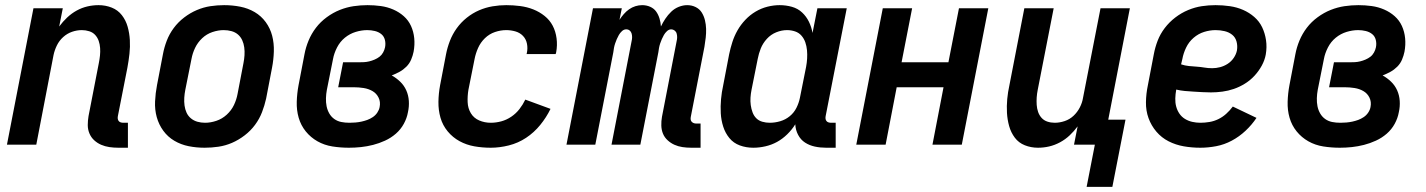

<svg xmlns="http://www.w3.org/2000/svg" viewBox="-20 -562 5540 746"><path d="M440 12Q422 12 405 9.5Q388 7 373 0.5Q358 -6 346 -17Q334 -28 327.5 -43.5Q321 -59 321 -76Q321 -93 324 -111L364 -317Q367 -332 368.5 -346.5Q370 -361 369 -375.5Q368 -390 363.5 -403Q359 -416 350 -426Q341 -436 327 -440.5Q313 -445 298 -445Q279 -445 260 -438.5Q241 -432 225.5 -418Q210 -404 201 -385.5Q192 -367 188 -348L121 0H7L110 -530H224L210 -459Q224 -478 241 -494Q258 -510 278 -521Q298 -532 319.5 -537Q341 -542 363 -542Q390 -542 414 -532.5Q438 -523 453.5 -503Q469 -483 476 -458Q483 -433 484.5 -406.5Q486 -380 483 -353Q480 -326 475 -299L438 -111Q437 -106 437.5 -101Q438 -96 441 -92Q444 -88 449 -86.5Q454 -85 459 -85H477V12Z M775 12Q743 12 713 6Q683 0 657.5 -15Q632 -30 614.5 -54Q597 -78 589 -107Q581 -136 582.5 -168Q584 -200 590 -231L613 -351Q618 -378 628 -404Q638 -430 655 -453Q672 -476 695.5 -494Q719 -512 745 -523Q771 -534 797.5 -538Q824 -542 851 -542Q883 -542 913.5 -536Q944 -530 969.5 -515Q995 -500 1012.5 -476Q1030 -452 1037.5 -423Q1045 -394 1044 -362Q1043 -330 1037 -299L1014 -179Q1008 -152 998 -126Q988 -100 971 -77Q954 -54 930.5 -36Q907 -18 881.5 -7Q856 4 829 8Q802 12 775 12ZM777 -85Q798 -85 820.5 -92.5Q843 -100 861 -116.5Q879 -133 889 -154Q899 -175 903 -197L926 -317Q929 -332 930 -347.5Q931 -363 929 -378Q927 -393 921 -406Q915 -419 904.5 -428Q894 -437 879.5 -441Q865 -445 849 -445Q828 -445 805.5 -437.5Q783 -430 765.5 -413.5Q748 -397 738 -376Q728 -355 724 -333L700 -213Q697 -198 696 -182.5Q695 -167 697 -152Q699 -137 705 -124Q711 -111 722 -102Q733 -93 747 -89Q761 -85 777 -85Z M1336 12Q1303 12 1271.5 7Q1240 2 1213.5 -13Q1187 -28 1168 -51.5Q1149 -75 1140.5 -104.5Q1132 -134 1133 -166.5Q1134 -199 1140 -231L1163 -351Q1168 -378 1179 -404.5Q1190 -431 1207.5 -454Q1225 -477 1249.5 -495Q1274 -513 1300.5 -523.5Q1327 -534 1354 -538Q1381 -542 1408 -542Q1434 -542 1459.5 -538.5Q1485 -535 1508 -525Q1531 -515 1549 -499Q1567 -483 1577 -461Q1587 -439 1589.5 -413.5Q1592 -388 1587 -361Q1584 -346 1577.5 -330.5Q1571 -315 1559 -303Q1547 -291 1532.5 -283Q1518 -275 1502 -269Q1520 -259 1535 -244.5Q1550 -230 1558.5 -211Q1567 -192 1568.5 -170Q1570 -148 1565 -126Q1561 -103 1549 -81Q1537 -59 1518 -42.5Q1499 -26 1476 -15.5Q1453 -5 1429.5 1Q1406 7 1382.5 9.5Q1359 12 1336 12ZM1338 -85Q1349 -85 1361 -86Q1373 -87 1384.5 -89.5Q1396 -92 1407 -96Q1418 -100 1428.5 -107Q1439 -114 1446 -124.5Q1453 -135 1455 -146Q1459 -166 1451 -182.5Q1443 -199 1427.5 -208Q1412 -217 1393 -220Q1374 -223 1355 -223H1294L1313 -320H1374Q1384 -320 1394 -320.5Q1404 -321 1414.5 -323.5Q1425 -326 1435.5 -330.5Q1446 -335 1454.5 -341.5Q1463 -348 1468.5 -358Q1474 -368 1476 -378Q1479 -393 1475.5 -407Q1472 -421 1461.5 -429.5Q1451 -438 1436.5 -441.5Q1422 -445 1407 -445Q1385 -445 1362 -438Q1339 -431 1320 -415.5Q1301 -400 1289.5 -377.5Q1278 -355 1274 -333L1250 -213Q1247 -197 1246.5 -180.5Q1246 -164 1249 -149Q1252 -134 1259.5 -121Q1267 -108 1279 -99.5Q1291 -91 1306 -88Q1321 -85 1338 -85Z M1887 12Q1854 12 1823 6.5Q1792 1 1765.5 -13.5Q1739 -28 1719.5 -51.5Q1700 -75 1691.5 -104.5Q1683 -134 1683.5 -166.5Q1684 -199 1690 -231L1713 -351Q1718 -377 1728 -403Q1738 -429 1754.5 -452Q1771 -475 1793.5 -493Q1816 -511 1841.5 -522Q1867 -533 1894 -537.5Q1921 -542 1947 -542Q1974 -542 2001 -538.5Q2028 -535 2052 -525.5Q2076 -516 2096 -500Q2116 -484 2127.5 -462Q2139 -440 2142.5 -413Q2146 -386 2141 -359L2139 -352H2026L2027 -356Q2031 -374 2027.5 -392Q2024 -410 2012 -422.5Q2000 -435 1982.5 -440Q1965 -445 1947 -445Q1925 -445 1903 -437.5Q1881 -430 1864 -413.5Q1847 -397 1837.5 -375.5Q1828 -354 1824 -333L1800 -213Q1796 -189 1797 -165Q1798 -141 1809.5 -122Q1821 -103 1842 -94Q1863 -85 1887 -85Q1907 -85 1927.5 -90.5Q1948 -96 1966.5 -108.5Q1985 -121 1998.5 -138.5Q2012 -156 2021 -175L2119 -139Q2103 -106 2079 -76.5Q2055 -47 2024 -26.5Q1993 -6 1957 3Q1921 12 1887 12Z M2666 12Q2648 12 2631.5 9.5Q2615 7 2600.5 0.5Q2586 -6 2574 -17Q2562 -28 2556 -42.5Q2550 -57 2549.5 -74Q2549 -91 2552 -108L2609 -402Q2611 -410 2611 -417.5Q2611 -425 2609 -432Q2607 -439 2601 -443.5Q2595 -448 2588 -448Q2579 -448 2571.5 -441Q2564 -434 2559.5 -426Q2555 -418 2551.5 -410Q2548 -402 2545 -393Q2542 -384 2540.5 -375.5Q2539 -367 2538 -359L2468 0H2356L2434 -402Q2436 -410 2436 -417.5Q2436 -425 2434 -432Q2432 -439 2426.5 -443.5Q2421 -448 2413 -448Q2404 -448 2396.5 -441Q2389 -434 2384.5 -426Q2380 -418 2376.5 -410Q2373 -402 2370 -393Q2367 -384 2365.5 -375.5Q2364 -367 2363 -359L2293 0H2181L2284 -530H2396L2387 -485Q2394 -496 2403.5 -507Q2413 -518 2424.5 -526Q2436 -534 2449 -538Q2462 -542 2475 -542Q2492 -542 2506.5 -535.5Q2521 -529 2529.5 -517Q2538 -505 2542.5 -490Q2547 -475 2548 -459Q2555 -474 2565 -489Q2575 -504 2588 -516.5Q2601 -529 2617.5 -535.5Q2634 -542 2650 -542Q2668 -542 2683 -534.5Q2698 -527 2706.5 -513.5Q2715 -500 2719 -483.5Q2723 -467 2723.5 -450Q2724 -433 2722 -415.5Q2720 -398 2717 -380L2664 -108Q2663 -103 2663.5 -98Q2664 -93 2667 -89.5Q2670 -86 2674.5 -84Q2679 -82 2685 -82H2702V12Z M2907 12Q2879 12 2854.5 3Q2830 -6 2814 -25.5Q2798 -45 2790 -70Q2782 -95 2780.5 -122Q2779 -149 2781.5 -176.5Q2784 -204 2790 -231L2813 -351Q2818 -375 2825.5 -398.5Q2833 -422 2845.5 -444Q2858 -466 2876 -485Q2894 -504 2916 -517Q2938 -530 2962 -536Q2986 -542 3009 -542Q3034 -542 3057 -535.5Q3080 -529 3096.5 -513.5Q3113 -498 3123 -477.5Q3133 -457 3137 -434L3156 -530H3270L3188 -111Q3187 -106 3187.5 -101Q3188 -96 3191 -92Q3194 -88 3199 -86.5Q3204 -85 3209 -85H3227V12H3190Q3167 12 3146 7.5Q3125 3 3108 -8Q3091 -19 3081 -38Q3071 -57 3070 -79Q3057 -58 3038.5 -40Q3020 -22 2999 -10.5Q2978 1 2954 6.5Q2930 12 2907 12ZM2971 -85Q2991 -85 3011.5 -91Q3032 -97 3048.5 -110.5Q3065 -124 3074.5 -143Q3084 -162 3088 -182L3112 -302Q3115 -318 3116 -334.5Q3117 -351 3115.5 -367Q3114 -383 3109 -397.5Q3104 -412 3094 -423.5Q3084 -435 3069 -440Q3054 -445 3038 -445Q3017 -445 2996 -436.5Q2975 -428 2959.5 -411Q2944 -394 2936 -374Q2928 -354 2924 -333L2900 -213Q2897 -198 2896 -183Q2895 -168 2897 -153.5Q2899 -139 2904 -125.5Q2909 -112 2918.5 -102.5Q2928 -93 2942 -89Q2956 -85 2971 -85Z M3307 0 3410 -530H3524L3483 -320H3665L3706 -530H3820L3717 0H3603L3646 -223H3464L3421 0Z M4202 164 4234 0H4153L4167 -71Q4153 -52 4136 -36Q4119 -20 4098.5 -9Q4078 2 4056.5 7Q4035 12 4013 12Q3986 12 3962 2.5Q3938 -7 3923 -27Q3908 -47 3901 -72Q3894 -97 3892.5 -123.5Q3891 -150 3893.5 -177Q3896 -204 3902 -231L3960 -530H4074L4012 -213Q4009 -198 4008 -183.5Q4007 -169 4008 -154.5Q4009 -140 4013.5 -127Q4018 -114 4027 -104Q4036 -94 4049.5 -89.5Q4063 -85 4078 -85Q4097 -85 4116.5 -91.5Q4136 -98 4151 -112Q4166 -126 4175.5 -144.5Q4185 -163 4188 -182L4256 -530H4370L4286 -97H4353L4302 164Z M4644 12Q4611 12 4579.5 6.5Q4548 1 4520.5 -13Q4493 -27 4473 -50.5Q4453 -74 4442.5 -103Q4432 -132 4432.5 -165Q4433 -198 4440 -231L4463 -351Q4468 -378 4478 -404Q4488 -430 4505.5 -453Q4523 -476 4546.5 -494Q4570 -512 4596.5 -523Q4623 -534 4649.5 -538Q4676 -542 4703 -542Q4731 -542 4758.5 -538Q4786 -534 4810 -523.5Q4834 -513 4853.5 -496Q4873 -479 4884 -456Q4895 -433 4899 -406Q4903 -379 4898 -350Q4894 -328 4882.5 -307Q4871 -286 4854.5 -268Q4838 -250 4817 -237Q4796 -224 4774 -216.5Q4752 -209 4729.5 -206Q4707 -203 4685 -203Q4668 -203 4651.5 -204Q4635 -205 4617.5 -206Q4600 -207 4583.5 -208.5Q4567 -210 4550 -214V-213Q4547 -196 4546.5 -179.5Q4546 -163 4550 -148Q4554 -133 4562.5 -120.5Q4571 -108 4584 -100Q4597 -92 4612.5 -88.5Q4628 -85 4644 -85Q4661 -85 4679 -88Q4697 -91 4713.5 -99Q4730 -107 4744 -119.5Q4758 -132 4770 -148L4862 -104Q4844 -77 4819.5 -54Q4795 -31 4766 -15.5Q4737 0 4705.5 6Q4674 12 4644 12ZM4690 -297Q4705 -297 4720.5 -301Q4736 -305 4750 -314Q4764 -323 4773.5 -337Q4783 -351 4786 -366Q4789 -384 4784.5 -400.5Q4780 -417 4767.5 -427Q4755 -437 4738 -441Q4721 -445 4703 -445Q4681 -445 4658.5 -438Q4636 -431 4617.5 -415Q4599 -399 4588.5 -377Q4578 -355 4574 -333L4569 -312Q4584 -307 4599 -305.5Q4614 -304 4629.5 -303Q4645 -302 4659.5 -299.5Q4674 -297 4690 -297Z M5186 12Q5153 12 5121.5 7Q5090 2 5063.5 -13Q5037 -28 5018 -51.5Q4999 -75 4990.5 -104.5Q4982 -134 4983 -166.5Q4984 -199 4990 -231L5013 -351Q5018 -378 5029 -404.5Q5040 -431 5057.5 -454Q5075 -477 5099.5 -495Q5124 -513 5150.5 -523.5Q5177 -534 5204 -538Q5231 -542 5258 -542Q5284 -542 5309.5 -538.5Q5335 -535 5358 -525Q5381 -515 5399 -499Q5417 -483 5427 -461Q5437 -439 5439.5 -413.5Q5442 -388 5437 -361Q5434 -346 5427.5 -330.5Q5421 -315 5409 -303Q5397 -291 5382.5 -283Q5368 -275 5352 -269Q5370 -259 5385 -244.5Q5400 -230 5408.5 -211Q5417 -192 5418.5 -170Q5420 -148 5415 -126Q5411 -103 5399 -81Q5387 -59 5368 -42.5Q5349 -26 5326 -15.5Q5303 -5 5279.5 1Q5256 7 5232.5 9.5Q5209 12 5186 12ZM5188 -85Q5199 -85 5211 -86Q5223 -87 5234.5 -89.5Q5246 -92 5257 -96Q5268 -100 5278.5 -107Q5289 -114 5296 -124.5Q5303 -135 5305 -146Q5309 -166 5301 -182.5Q5293 -199 5277.5 -208Q5262 -217 5243 -220Q5224 -223 5205 -223H5144L5163 -320H5224Q5234 -320 5244 -320.5Q5254 -321 5264.5 -323.5Q5275 -326 5285.5 -330.5Q5296 -335 5304.5 -341.5Q5313 -348 5318.5 -358Q5324 -368 5326 -378Q5329 -393 5325.5 -407Q5322 -421 5311.5 -429.5Q5301 -438 5286.5 -441.5Q5272 -445 5257 -445Q5235 -445 5212 -438Q5189 -431 5170 -415.5Q5151 -400 5139.5 -377.5Q5128 -355 5124 -333L5100 -213Q5097 -197 5096.5 -180.5Q5096 -164 5099 -149Q5102 -134 5109.5 -121Q5117 -108 5129 -99.5Q5141 -91 5156 -88Q5171 -85 5188 -85Z"/></svg>

Font: Lode Term
Style: Bold Italic
Weight: 700
Italic angle: -11°
Monospace: yes
Designer: Belleve Invis
Foundry: Belleve Invis
Version: Version 29.2.0